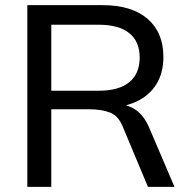

<svg xmlns="http://www.w3.org/2000/svg" viewBox="-20 -725 735 745"><path d="M86 0V-705H378Q491 -705 552.5 -652Q614 -599 614 -504Q614 -441 586 -397Q558 -353 507.5 -330Q457 -307 390 -307L407 -321H431Q472 -321 504 -300.5Q536 -280 557 -234L657 0H554L457 -232Q440 -275 407.5 -288Q375 -301 326 -301H179V0ZM179 -373H364Q441 -373 481.5 -406Q522 -439 522 -502Q522 -564 481.5 -596.5Q441 -629 364 -629H179Z"/></svg>

Font: Mulish Medium
Style: Regular
Weight: 500
Designer: Vernon Adams
Foundry: Vernon Adams
Version: Version 3.603; ttfautohint (v1.8.3)